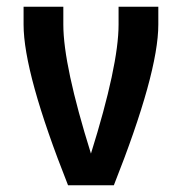

<svg xmlns="http://www.w3.org/2000/svg" viewBox="-20 -550 540 570"><path d="M182 0Q50 -333 50 -477V-530H168V-477Q168 -356 250 -94Q332 -356 332 -477V-530H450V-477Q450 -333 318 0Z"/></svg>

Font: Iosevka SS01
Style: Bold
Weight: 700
Monospace: yes
Designer: Belleve Invis
Foundry: Belleve Invis
Version: 2.3.3; ttfautohint (v1.8.3)